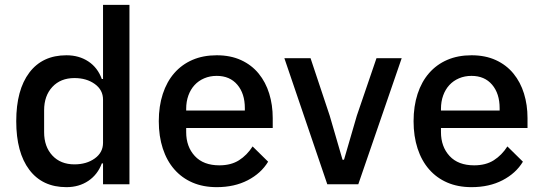

<svg xmlns="http://www.w3.org/2000/svg" viewBox="-20 -760 2239 792"><path d="M405 -86H400Q383 -40 344.5 -14Q306 12 254 12Q155 12 101 -59.5Q47 -131 47 -260Q47 -389 101 -460.5Q155 -532 254 -532Q306 -532 344.5 -506.5Q383 -481 400 -434H405V-740H514V0H405ZM287 -82Q337 -82 371 -106.5Q405 -131 405 -171V-349Q405 -389 371 -413.5Q337 -438 287 -438Q230 -438 196 -401.5Q162 -365 162 -305V-215Q162 -155 196 -118.5Q230 -82 287 -82Z M874 12Q818 12 774 -7Q730 -26 699 -61.5Q668 -97 651.5 -147.5Q635 -198 635 -260Q635 -322 651.5 -372.5Q668 -423 699 -458.5Q730 -494 774 -513Q818 -532 874 -532Q931 -532 974.5 -512Q1018 -492 1047 -456.5Q1076 -421 1090.5 -374Q1105 -327 1105 -273V-232H748V-215Q748 -155 783.5 -116.5Q819 -78 885 -78Q933 -78 966 -99Q999 -120 1022 -156L1086 -93Q1057 -45 1002 -16.5Q947 12 874 12ZM874 -447Q846 -447 822.5 -437Q799 -427 782.5 -409Q766 -391 757 -366Q748 -341 748 -311V-304H990V-314Q990 -374 959 -410.5Q928 -447 874 -447Z M1330 0 1153 -520H1261L1340 -283L1393 -101H1399L1452 -283L1533 -520H1637L1458 0Z M1925 12Q1869 12 1825 -7Q1781 -26 1750 -61.5Q1719 -97 1702.5 -147.5Q1686 -198 1686 -260Q1686 -322 1702.5 -372.5Q1719 -423 1750 -458.5Q1781 -494 1825 -513Q1869 -532 1925 -532Q1982 -532 2025.5 -512Q2069 -492 2098 -456.5Q2127 -421 2141.5 -374Q2156 -327 2156 -273V-232H1799V-215Q1799 -155 1834.5 -116.5Q1870 -78 1936 -78Q1984 -78 2017 -99Q2050 -120 2073 -156L2137 -93Q2108 -45 2053 -16.5Q1998 12 1925 12ZM1925 -447Q1897 -447 1873.5 -437Q1850 -427 1833.5 -409Q1817 -391 1808 -366Q1799 -341 1799 -311V-304H2041V-314Q2041 -374 2010 -410.5Q1979 -447 1925 -447Z"/></svg>

Font: IBM Plex Sans Hebrew Medium
Style: Regular
Weight: 500
Designer: Mike Abbink, Paul van der Laan, Pieter van Rosmalen, Yanek Iontef
Foundry: Bold Monday
Version: Version 1.2